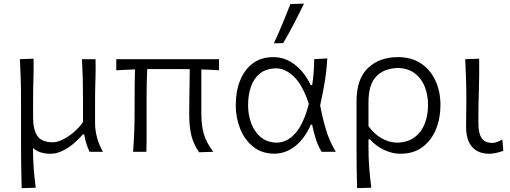

<svg xmlns="http://www.w3.org/2000/svg" viewBox="-20 -812 2730 1027"><path d="M96 194.5Q94.5 139.5 93.5 86.5Q92.5 33.5 92.5 -27.5V-271.5Q92.5 -334.5 91 -387.2Q89.5 -440 86.5 -495.5L159.5 -498Q160.5 -442.5 158.8 -389.2Q157 -336 157 -276.5V-185Q157 -118.5 180 -84.8Q203 -51 263.5 -51Q285.5 -51 315 -65.2Q344.5 -79.5 373.5 -104Q402.5 -128.5 424 -159V-276.5Q424 -336 422.8 -388Q421.5 -440 418.5 -495.5H491Q492.5 -440.5 490.5 -387.2Q488.5 -334 488.5 -271.5V-150Q488.5 -117 498.5 -78.5Q508.5 -40 530.5 0H459Q438 -45 430.5 -93H422.5Q404 -70 376 -46Q348 -22 315.5 -5.8Q283 10.5 251.5 10.5Q190 10.5 156.5 -20.5Q156.5 37.5 160.2 87.8Q164 138 171 192Z M692 0Q696 -55.5 698 -107.8Q700 -160 700 -221V-269.5Q700 -318.5 700.5 -360.5Q701 -402.5 702 -441L602 -436V-495.5H1151.5V-436Q1128 -437.5 1104.2 -438.8Q1080.5 -440 1057 -440.5V-206.5Q1057 -140.5 1070.2 -95Q1083.5 -49.5 1121 0L1045 2.5Q1016.5 -38 1004.2 -84.8Q992 -131.5 992 -204.5Q992 -252 993.2 -309Q994.5 -366 995 -442Q983 -442 971.2 -442.2Q959.5 -442.5 947.5 -442.5H767.5Q765.5 -404.5 764.8 -365Q764 -325.5 764 -282.5V-219Q764 -160 764.2 -107.5Q764.5 -55 763 0Z M1447.5 10Q1381.5 10 1335.2 -26.5Q1289 -63 1265 -122.5Q1241 -182 1241 -249.5Q1241 -323 1264.2 -381.2Q1287.5 -439.5 1332.2 -473Q1377 -506.5 1442 -506.5Q1505 -506.5 1556.8 -466.5Q1608.5 -426.5 1642 -357H1650Q1655.5 -394.5 1658 -429.2Q1660.5 -464 1660.5 -495.5L1730.5 -499.5Q1727.5 -437 1716.8 -372.5Q1706 -308 1692.5 -248Q1704 -185.5 1722.8 -121.5Q1741.5 -57.5 1776 0H1700.5Q1680 -32.5 1668.5 -70.8Q1657 -109 1649.5 -145H1642.5Q1610 -70.5 1558.8 -30.2Q1507.5 10 1447.5 10ZM1459.5 -49Q1516.5 -49.5 1560.8 -100.2Q1605 -151 1632 -257Q1599 -356.5 1552.8 -401.5Q1506.5 -446.5 1455.5 -446.5Q1402.5 -445 1369.8 -418.5Q1337 -392 1322 -347.8Q1307 -303.5 1307 -249Q1307 -198.5 1323.5 -153.2Q1340 -108 1373.8 -79.2Q1407.5 -50.5 1459.5 -49ZM1445 -580Q1469.5 -633 1491.2 -685.5Q1513 -738 1533.5 -790.5L1606 -792.5Q1580 -738.5 1552.5 -685.5Q1525 -632.5 1494.5 -581.5Z M1890 194.5Q1888.5 139 1887.8 86.2Q1887 33.5 1887 -27.5V-269.5Q1887 -390.5 1948.5 -448.5Q2010 -506.5 2108.5 -506.5Q2180.5 -506.5 2231.2 -473Q2282 -439.5 2309 -381.2Q2336 -323 2336 -249.5Q2336 -180 2312 -120.8Q2288 -61.5 2240.2 -25.5Q2192.5 10.5 2120.5 10.5Q2080 10.5 2036.8 -9Q1993.5 -28.5 1958.5 -66.5H1951V-25Q1951 34 1955 85.2Q1959 136.5 1966 192ZM2104.5 -49Q2162.5 -50.5 2199 -78.8Q2235.5 -107 2252.5 -152Q2269.5 -197 2269.5 -249Q2269.5 -304.5 2251.8 -349Q2234 -393.5 2198.2 -420.2Q2162.5 -447 2108 -448.5Q2033 -446 1992 -402.8Q1951 -359.5 1951 -265V-137Q1981.5 -94.5 2021.8 -72Q2062 -49.5 2104.5 -49Z M2597.5 10.5Q2538 10.5 2505.5 -25.8Q2473 -62 2473 -136.5Q2473 -177.5 2473.8 -207.2Q2474.5 -237 2474.5 -269.5Q2474.5 -333.5 2473 -386.5Q2471.5 -439.5 2468.5 -495.5L2543 -498Q2544 -407.5 2541.5 -330.8Q2539 -254 2539 -201V-150.5Q2539 -99.5 2556 -73.5Q2573 -47.5 2614 -47.5Q2625 -47.5 2638.5 -52.5Q2652 -57.5 2667 -65.5L2672 -5Q2657 0.5 2635.8 5.5Q2614.5 10.5 2597.5 10.5Z"/></svg>

Font: Commissioner Flair Light
Style: Regular
Weight: 300
Designer: Kostas Bartsokas
Foundry: Kostas Bartsokas
Version: Version 1.000; ttfautohint (v1.8.3)